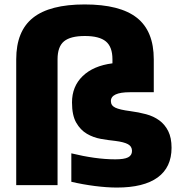

<svg xmlns="http://www.w3.org/2000/svg" viewBox="-20 -833 807 864"><path d="M53 -566Q53 -693 128.5 -753Q204 -813 361 -813Q520 -813 596 -753Q672 -693 672 -566V-418H565Q479 -418 479 -378Q479 -358 499 -348.5Q519 -339 566 -333Q604 -328 637.5 -319Q671 -310 696.5 -291.5Q722 -273 737 -243Q752 -213 752 -168Q752 -80 689.5 -34.5Q627 11 506 11Q461 11 406.5 4Q352 -3 301 -15V-143Q354 -130 404 -123Q454 -116 499 -116Q539 -116 556.5 -125Q574 -134 574 -154Q574 -174 556 -184Q538 -194 498 -199Q468 -202 434 -208Q400 -214 371 -231Q342 -248 323 -281Q304 -314 304 -372Q304 -444 352 -490.5Q400 -537 486 -548V-566Q486 -622 456.5 -646.5Q427 -671 362 -671Q297 -671 268 -647Q239 -623 239 -566V0H53Z"/></svg>

Font: Encode Sans Narrow
Style: ExtraBold
Weight: 800
Designer: Pablo Impallari, Andres Torresi
Foundry: Pablo Impallari, Andres Torresi
Version: Version 1.000; ttfautohint (v1.00) -l 8 -r 50 -G 200 -x 14 -